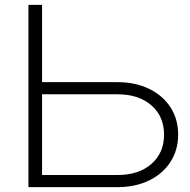

<svg xmlns="http://www.w3.org/2000/svg" viewBox="-20 -770 782 790"><path d="M97 0V-750H153V-432H463Q537 -432 593.5 -404.5Q650 -377 681.5 -328.5Q713 -280 713 -216Q713 -153 681.5 -104Q650 -55 593.5 -27.5Q537 0 463 0ZM153 -50H464Q551 -50 603 -95.5Q655 -141 655 -216Q655 -291 603 -336.5Q551 -382 464 -382H153Z"/></svg>

Font: Bounded
Style: Regular
Weight: 200
Designer: Vlad Churkin
Version: Version 1.0